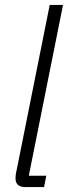

<svg xmlns="http://www.w3.org/2000/svg" viewBox="-20 -760 276 780"><path d="M83 0Q43 0 43 -36Q43 -42 44 -50.5Q45 -59 47 -66L182 -740H236L97 -46H168L159 0Z"/></svg>

Font: IBM Plex Sans Condensed Light
Style: Italic
Weight: 300
Width: 3
Italic angle: -11°
Designer: Mike Abbink, Paul van der Laan, Pieter van Rosmalen
Foundry: Bold Monday
Version: Version 1.3